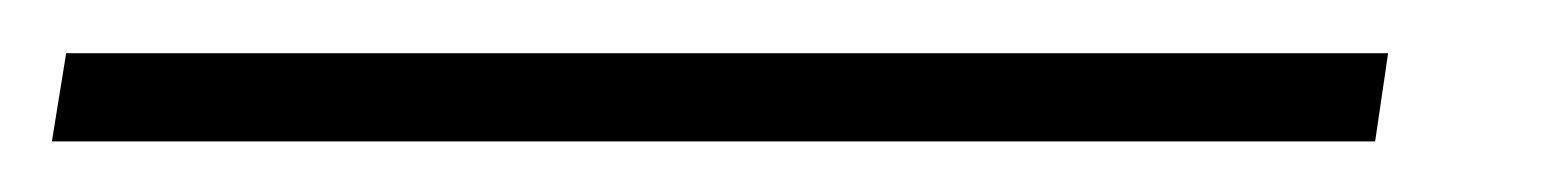

<svg xmlns="http://www.w3.org/2000/svg" viewBox="-74 24 594 74"><path d="M461 44.5 456 78.5H-54L-48.5 44.5Z"/></svg>

Font: Merriweather 36pt Light
Style: Italic
Weight: 300
Italic angle: -7.8°
Version: Version 2.101